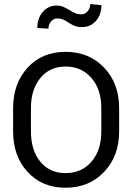

<svg xmlns="http://www.w3.org/2000/svg" viewBox="-20 -899 659 930"><path d="M470.7 -261.7V-376.5Q470.7 -465.8 422.9 -521.2Q375 -576.7 297.9 -576.7Q220.7 -576.7 175.3 -521Q129.9 -465.3 129.9 -376.5V-261.7Q129.9 -171.9 175 -116.2Q220.2 -60.5 297.9 -60.5Q375.5 -60.5 423.1 -116Q470.7 -171.4 470.7 -261.7ZM557.1 -375.5V-261.7Q557.1 -143.1 484.4 -66.4Q411.6 10.3 297.6 10.3Q183.6 10.3 113.5 -66.4Q43.5 -143.1 43.5 -261.7V-375.5Q43.5 -494.1 113.5 -571Q183.6 -647.9 297.6 -647.9Q411.6 -647.9 484.4 -571.3Q557.1 -494.6 557.1 -375.5ZM377 -767.6Q358.4 -767.6 345.5 -772Q332.5 -776.4 311.5 -789.8Q290.5 -803.2 281.2 -806.4Q272 -809.6 256.1 -809.6Q240.2 -809.6 227.5 -795.4Q214.8 -781.2 214.8 -760.3L160.6 -763.2Q160.6 -810.5 187.3 -841.3Q213.9 -872.1 254.4 -872.1Q270 -872.1 282.2 -867.7Q294.4 -863.3 315.7 -850.6Q336.9 -837.9 348.1 -833.7Q359.4 -829.6 375.5 -829.6Q391.6 -829.6 404.3 -844.2Q417 -858.9 417 -879.4L471.2 -874Q471.2 -827.1 444.3 -797.4Q417.5 -767.6 377 -767.6Z"/></svg>

Font: Yantramanav
Style: Regular
Weight: 400
Version: Version 1.000;PS 1.0;hotconv 1.0.72;makeotf.lib2.5.5900; ttf